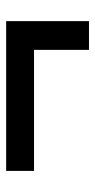

<svg xmlns="http://www.w3.org/2000/svg" viewBox="138 -619 310 626"><g transform="rotate(-90 293.0 -306.0)"><path d="M48.8 -350.1V-440.9H537.1V-170.9H443.4V-350.1Z"/></g></svg>

Font: Caskaydia Cove
Style: Regular
Weight: 400
Monospace: yes
Designer: Aaron Bell
Foundry: Saja Typeworks
Version: Version 4.300; ttfautohint (v1.8.3)